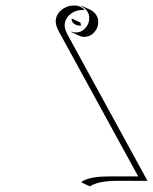

<svg xmlns="http://www.w3.org/2000/svg" viewBox="-20 -590 549 688"><path d="M179.7 -512.9Q179.7 -537.1 199.6 -553.7Q219.5 -570.3 246.6 -570.3Q257.6 -570.3 267.2 -566Q276.9 -561.8 283.4 -554.2H280.8Q278.6 -554.4 276.6 -554.4Q250.2 -554.4 231 -538.2Q211.7 -522 211.7 -498.8Q211.7 -484.4 223.9 -462.4L508.5 58.1L408.2 57.9Q371.1 57.9 346.6 61.9Q322 65.9 301.5 77.6L271.5 63.5L275.9 58.8Q295.7 48.8 319.5 45.4Q343.3 42 377.9 42H475.1L191.9 -475.3Q179.7 -497.8 179.7 -512.9ZM235.4 -475.3 235.8 -477.1Q243.2 -473.6 251.7 -473.6Q271.5 -473.6 285.6 -488.9Q299.8 -504.2 299.8 -525.4Q299.8 -539.1 292 -550.4Q284.2 -561.8 271 -567.9L272 -569.6L302 -555.7Q315.7 -549.3 323.9 -537.7Q332 -526.1 332 -511.7Q332 -489.7 317.3 -473.8Q302.5 -457.8 281.7 -457.8Q272.9 -457.8 265.4 -461.2ZM236.3 -521 238.3 -523.2 268.3 -509Q268.3 -504.6 270.3 -500.7L271.5 -499Q268.3 -498.3 264.6 -498.3Q255.1 -498.3 246.3 -504.4Q237.5 -510.5 236.3 -521Z"/></svg>

Font: AgreloyOut1
Style: Medium
Weight: 400
Designer: gluk
Foundry: gluk
Version: Version 0.27